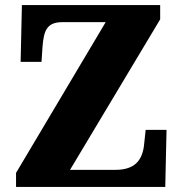

<svg xmlns="http://www.w3.org/2000/svg" viewBox="-20 -734 717 754"><path d="M43 0H629L634 -224H552L547 -177C543 -124 526 -67 434 -67H255L609 -658V-714H66L61 -491H143L147 -551C152 -611 162 -647 225 -647H395L43 -55Z"/></svg>

Font: Noto Serif Sinhala SemiCondensed Black
Style: Regular
Weight: 900
Width: 4
Designer: Jelle Bosma - Monotype Design Team
Foundry: Monotype Imaging Inc.
Version: Version 2.007